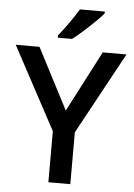

<svg xmlns="http://www.w3.org/2000/svg" viewBox="-61 -977 714 1022"><g transform="rotate(5 296.0 -465.5)"><path d="M295.9 -388.2 464.8 -713.9H591.8L354 -276.9V0H236.8V-272.9L0 -713.9H127ZM219.7 -771V-783.2Q247.6 -817.4 277.1 -859.4Q306.6 -901.4 323.7 -931.2H457V-920.9Q431.6 -891.1 381.1 -844Q330.6 -796.9 295.9 -771Z"/></g></svg>

Font: f0_41264          
Style: Regular
Weight: 600
Foundry: Ascender Corporation
Version: Version 1.10